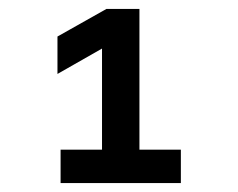

<svg xmlns="http://www.w3.org/2000/svg" viewBox="-20 -706 534 431"><path d="M116 -295H386V-370H293V-686H219L109 -624V-540L209 -597V-370H116Z"/></svg>

Font: LT Wave Text Medium
Style: Regular
Weight: 500
Designer: Daniel Lyons
Version: Version 2.5 (Glyphs App)